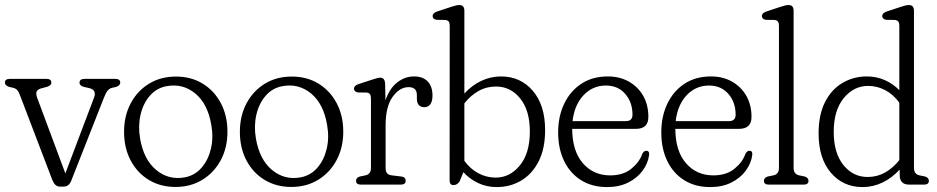

<svg xmlns="http://www.w3.org/2000/svg" viewBox="-29 -750 3806 780"><path d="M230 8H213.5Q194.5 8 183.5 -19L54.5 -357Q47.5 -376.5 42 -383Q36.5 -389.5 28 -392.5L8 -397Q-9 -403 -9 -414Q-9 -429.5 10.5 -429.5H160.5Q179.5 -429.5 179.5 -414Q179.5 -402.5 161 -397L142 -392Q123.5 -387.5 119.8 -378Q116 -368.5 122.5 -351.5L236.5 -45.5L353 -353.5Q364.5 -384.5 334 -392L311.5 -397Q294 -402 294 -414Q294 -429.5 315 -429.5H440Q459.5 -429.5 459.5 -414Q459.5 -403 443 -397L423.5 -392.5Q414.5 -389.5 407.8 -381.2Q401 -373 393 -352.5L260.5 -16Q251 8 230 8Z M686 -439Q747 -439 794 -410.5Q841 -382 868 -331.2Q895 -280.5 895 -215Q895 -150 867.8 -99.2Q840.5 -48.5 793 -19.5Q745.5 9.5 684 9.5Q623 9.5 575.8 -19Q528.5 -47.5 501.8 -98.2Q475 -149 475 -214.5Q475 -279.5 502 -330.2Q529 -381 576.5 -410Q624 -439 686 -439ZM722 -29.5Q763 -37.5 790 -68.8Q817 -100 827.8 -145.5Q838.5 -191 829.5 -241.5Q815.5 -327.5 764.8 -369.8Q714 -412 648 -400Q607 -392.5 579.8 -361Q552.5 -329.5 542 -284Q531.5 -238.5 540 -188Q554.5 -102 605.2 -59.8Q656 -17.5 722 -29.5Z M1156.5 -439Q1217.5 -439 1264.5 -410.5Q1311.5 -382 1338.5 -331.2Q1365.5 -280.5 1365.5 -215Q1365.5 -150 1338.2 -99.2Q1311 -48.5 1263.5 -19.5Q1216 9.5 1154.5 9.5Q1093.5 9.5 1046.2 -19Q999 -47.5 972.2 -98.2Q945.5 -149 945.5 -214.5Q945.5 -279.5 972.5 -330.2Q999.5 -381 1047 -410Q1094.5 -439 1156.5 -439ZM1192.5 -29.5Q1233.5 -37.5 1260.5 -68.8Q1287.5 -100 1298.2 -145.5Q1309 -191 1300 -241.5Q1286 -327.5 1235.2 -369.8Q1184.5 -412 1118.5 -400Q1077.5 -392.5 1050.2 -361Q1023 -329.5 1012.5 -284Q1002 -238.5 1010.5 -188Q1025 -102 1075.8 -59.8Q1126.5 -17.5 1192.5 -29.5Z M1535.5 -410.5 1537 -342.5Q1553.5 -391 1584.8 -415.2Q1616 -439.5 1653 -439.5Q1689 -439.5 1708.5 -419.2Q1728 -399 1728 -361.5Q1728 -338 1719 -326.2Q1710 -314.5 1695.5 -314.5Q1664.5 -314.5 1664.5 -350.5V-364Q1664.5 -396 1631 -396Q1594.5 -396 1566 -356.5Q1537.5 -317 1537.5 -240.5V-68Q1537.5 -54.5 1543 -46.8Q1548.5 -39 1563.5 -37.5L1601 -33Q1619 -31 1619 -15.5Q1619 0 1599 0H1437Q1417.5 0 1417.5 -15.5Q1417.5 -28 1433 -33L1455 -37.5Q1478 -42 1478 -68V-349Q1478 -362 1474 -367.5Q1470 -373 1460 -374L1425 -374.5Q1409 -377.5 1409 -390Q1409 -402 1428 -408.5L1484.5 -427Q1506.5 -434.5 1516 -434.5Q1534 -434.5 1535.5 -410.5Z M1857.5 -706.5V-370Q1888 -403.5 1926.2 -421.5Q1964.5 -439.5 2006.5 -439.5Q2085.5 -439.5 2135.5 -381.2Q2185.5 -323 2185.5 -221.5Q2185.5 -145.5 2159 -94Q2132.5 -42.5 2088 -16.2Q2043.5 10 1989 10Q1948.5 10 1913.8 -6.2Q1879 -22.5 1853.5 -50.5L1838.5 -13.5Q1832.5 -4.5 1826 -1.2Q1819.5 2 1813.5 2Q1797.5 2 1797.5 -17.5L1798 -644Q1798 -657 1793.8 -662.5Q1789.5 -668 1779.5 -669L1744.5 -669.5Q1728.5 -672.5 1728.5 -685Q1728.5 -697 1747.5 -703.5L1803.5 -722Q1817 -726.5 1824 -728Q1831 -729.5 1837 -729.5Q1857.5 -729.5 1857.5 -706.5ZM1986 -398.5Q1947 -398.5 1914.8 -380.2Q1882.5 -362 1857.5 -330V-96.5Q1882 -63 1915 -45.8Q1948 -28.5 1984.5 -28.5Q2042.5 -28.5 2083 -78Q2123.5 -127.5 2123.5 -216Q2123.5 -301 2084.5 -349.8Q2045.5 -398.5 1986 -398.5Z M2605 -275Q2605 -226.5 2554 -226.5H2295.5Q2296 -136 2339 -86.8Q2382 -37.5 2450 -37.5Q2502.5 -37.5 2535.5 -64.2Q2568.5 -91 2580 -124.5Q2586.5 -137.5 2596.5 -137.5Q2610 -137.5 2608 -120Q2603.5 -86.5 2581.8 -56.8Q2560 -27 2523.2 -8.5Q2486.5 10 2437.5 10Q2376 10 2331.2 -18.2Q2286.5 -46.5 2262.5 -96.5Q2238.5 -146.5 2238.5 -212Q2238.5 -277 2263 -328.5Q2287.5 -380 2332.8 -409.8Q2378 -439.5 2440.5 -439.5Q2488 -439.5 2525.2 -418.8Q2562.5 -398 2583.8 -361Q2605 -324 2605 -275ZM2432.5 -402.5Q2378.5 -402.5 2341.5 -363Q2304.5 -323.5 2297 -258H2513.5Q2540.5 -258 2540.5 -284Q2540.5 -334.5 2511 -368.5Q2481.5 -402.5 2432.5 -402.5Z M3024 -275Q3024 -226.5 2973 -226.5H2714.5Q2715 -136 2758 -86.8Q2801 -37.5 2869 -37.5Q2921.5 -37.5 2954.5 -64.2Q2987.5 -91 2999 -124.5Q3005.5 -137.5 3015.5 -137.5Q3029 -137.5 3027 -120Q3022.5 -86.5 3000.8 -56.8Q2979 -27 2942.2 -8.5Q2905.5 10 2856.5 10Q2795 10 2750.2 -18.2Q2705.5 -46.5 2681.5 -96.5Q2657.5 -146.5 2657.5 -212Q2657.5 -277 2682 -328.5Q2706.5 -380 2751.8 -409.8Q2797 -439.5 2859.5 -439.5Q2907 -439.5 2944.2 -418.8Q2981.5 -398 3002.8 -361Q3024 -324 3024 -275ZM2851.5 -402.5Q2797.5 -402.5 2760.5 -363Q2723.5 -323.5 2716 -258H2932.5Q2959.5 -258 2959.5 -284Q2959.5 -334.5 2930 -368.5Q2900.5 -402.5 2851.5 -402.5Z M3195 -706.5V-68Q3195 -42 3218 -37.5L3240 -33Q3255.5 -28 3255.5 -15.5Q3255.5 0 3236 0H3094Q3074.5 0 3074.5 -15.5Q3074.5 -28 3090 -33L3112.5 -37.5Q3135.5 -42 3135.5 -68V-644Q3135.5 -657 3131.2 -662.5Q3127 -668 3117 -669L3082 -669.5Q3066 -672.5 3066 -685Q3066 -697 3085 -703.5L3141 -722Q3154.5 -726.5 3161.5 -728Q3168.5 -729.5 3174.5 -729.5Q3195 -729.5 3195 -706.5Z M3296.5 -208Q3296.5 -284 3322.8 -335.5Q3349 -387 3393.8 -413.2Q3438.5 -439.5 3492.5 -439.5Q3532 -439.5 3565.8 -424.5Q3599.5 -409.5 3624.5 -383.5V-644Q3624.5 -657 3620.2 -662.5Q3616 -668 3606 -669L3571 -669.5Q3555 -672.5 3555 -685Q3555 -697 3574 -703.5L3630 -722Q3643.5 -726.5 3650.5 -728Q3657.5 -729.5 3663 -729.5Q3684 -729.5 3684 -706.5V-68Q3684 -42 3707 -37.5L3729 -33Q3744.5 -28 3744.5 -15.5Q3744.5 0 3725 0H3664.5Q3626 0 3626 -39.5V-61.5Q3595.5 -27.5 3556.8 -8.8Q3518 10 3475 10Q3396 10 3346.2 -48.5Q3296.5 -107 3296.5 -208ZM3358 -214Q3358 -128.5 3397.2 -79.8Q3436.5 -31 3495.5 -31Q3534.5 -31 3566.8 -49.2Q3599 -67.5 3624.5 -99.5V-333Q3599.5 -367 3566.8 -384Q3534 -401 3497.5 -401Q3439.5 -401 3398.8 -351.5Q3358 -302 3358 -214Z"/></svg>

Font: Fraunces 144pt S100 Light
Style: Regular
Weight: 300
Version: Version 1.000; ttfautohint (v1.8.3)